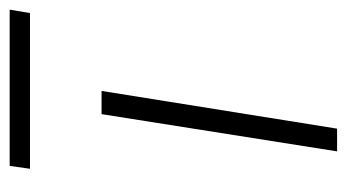

<svg xmlns="http://www.w3.org/2000/svg" viewBox="-180 -537 717 397"><g transform="rotate(-90 178.5 -338.5)"><path d="M64 0 141 -487H189L111 0ZM28 -635 34 -677H357L350 -635Z"/></g></svg>

Font: Nunito Sans 10pt SemiExpanded ExtraLight
Style: Italic
Weight: 250
Width: 6
Italic angle: -9°
Designer: Vernon Adams
Foundry: Vernon Adams
Version: Version 3.101;gftools[0.9.27]